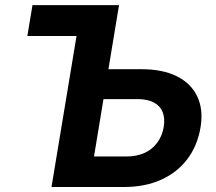

<svg xmlns="http://www.w3.org/2000/svg" viewBox="-20 -748 864 768"><path d="M89.4 -604 109.9 -727.5H370.1L349.6 -604ZM360.8 -471.2H545.4Q630.4 -471.2 687.3 -442.9Q744.1 -414.6 769 -362.3Q793.9 -310.1 782.2 -238.8Q770 -165.5 729.5 -111.8Q689 -58.1 624.5 -29.1Q560.1 0 476.1 0H186L306.6 -727.5H456.1L356 -122.1H485.8Q526.4 -122.1 557.4 -136Q588.4 -149.9 608.4 -176.5Q628.4 -203.1 634.8 -239.3Q640.6 -274.9 630.6 -299.8Q620.6 -324.7 595.2 -338.1Q569.8 -351.6 529.8 -351.6H341.3Z"/></svg>

Font: Inter 18pt
Style: Bold Italic
Weight: 700
Italic angle: -9.3988°
Designer: Rasmus Andersson
Foundry: rsms
Version: Version 4.001;git-66647c0bb